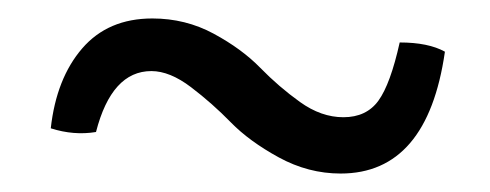

<svg xmlns="http://www.w3.org/2000/svg" viewBox="-20 -730 531 208"><path d="M349 -542Q314 -542 282 -559.5Q250 -577 230 -597.5Q210 -618 187 -635.5Q164 -653 144 -653Q101 -653 84 -587Q60 -583 35 -591Q41 -645 69 -677.5Q97 -710 145 -710Q181 -710 211.5 -693.5Q242 -677 262 -656.5Q282 -636 305 -619.5Q328 -603 352 -603Q377 -603 390 -621Q403 -639 413 -684Q444 -684 462 -674Q443 -542 349 -542Z"/></svg>

Font: Alike
Style: Regular
Weight: 400
Designer: Cyreal (www.cyreal.org)
Foundry: Cyreal (www.cyreal.org)
Version: Version 1.212